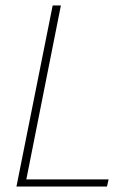

<svg xmlns="http://www.w3.org/2000/svg" viewBox="-20 -680 472 700"><path d="M40 0 172 -660H202L76 -26H376L370 0Z"/></svg>

Font: Source Sans 3 ExtraLight
Style: Italic
Weight: 250
Italic angle: -11°
Designer: Paul D. Hunt
Foundry: Adobe
Version: Version 3.046;hotconv 1.0.118;makeotfexe 2.5.65603